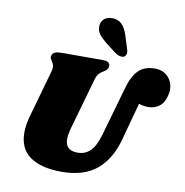

<svg xmlns="http://www.w3.org/2000/svg" viewBox="-96 -1003 1059 1101"><g transform="rotate(10 433.0 -453.0)"><path d="M760 -670Q808 -670 837 -639.5Q866 -609 866 -564Q866 -549 861 -529Q850 -485 822 -465.5Q794 -446 761 -446Q744 -446 730.5 -448.5Q717 -451 705 -455L646 -238Q614 -119 539 -56.5Q464 6 335 6Q217 6 151.5 -39Q86 -84 86 -179Q86 -225 102 -280L178 -549Q182 -562 182 -574Q182 -586 178.5 -593.5Q175 -601 169 -611Q160 -624 160 -632Q160 -636 162 -642Q166 -655 180 -660.5Q194 -666 221 -666H456Q499 -666 499 -640Q499 -634 498 -630Q495 -621 489.5 -615.5Q484 -610 473 -603Q457 -594 447 -583Q437 -572 430 -549L343 -243Q334 -209 334 -185Q334 -118 406 -118Q450 -118 479.5 -146.5Q509 -175 529 -244L611 -531Q630 -600 664.5 -635Q699 -670 760 -670ZM583 -753Q587 -742 587 -732Q587 -720 580 -712Q573 -704 562 -704Q550 -704 539 -708.5Q528 -713 514 -724L456 -769Q428 -792 415.5 -810Q403 -828 403 -851Q403 -878 420.5 -895Q438 -912 469 -912Q501 -912 522.5 -893Q544 -874 558 -832Z"/></g></svg>

Font: Shrikhand
Style: Regular
Weight: 400
Italic angle: -14°
Version: Version 1.000;PS 1.000;hotconv 1.0.88;makeotf.lib2.5.647800